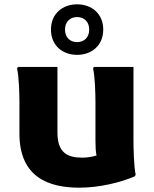

<svg xmlns="http://www.w3.org/2000/svg" viewBox="-20 -857 714 889"><path d="M337 -603C403 -603 458 -645 458 -720C458 -795 403 -837 337 -837C271 -837 216 -795 216 -720C216 -645 271 -603 337 -603ZM337 -778C370 -778 393 -756 393 -720C393 -684 370 -662 337 -662C304 -662 281 -684 281 -720C281 -756 304 -778 337 -778ZM598 -210V-547H414L411 -539C420 -503 422 -420 422 -380V-207C422 -178 423 -155 427 -137C407 -131 384 -127 361 -127C292 -127 246 -150 246 -243V-547H63L59 -539C68 -503 70 -420 70 -380V-238C70 -36 206 12 347 12C440 12 539 -12 605 -41L608 -49C600 -85 598 -170 598 -210Z"/></svg>

Font: Kufam Arabic Latin Roman Bold
Style: Regular
Weight: 700
Designer: Wael Morcos & Artur Schmal
Version: Version 1.200;PS 001.200;hotconv 1.0.88;makeotf.lib2.5.64775